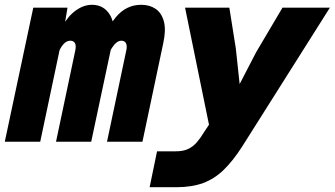

<svg xmlns="http://www.w3.org/2000/svg" viewBox="-42 -592 1398 802"><path d="M405 0 485 -379Q490 -400 484.5 -411Q479 -422 465 -422Q445 -422 425.5 -392Q406 -362 378 -287L386 -375Q397 -465 440.5 -518.5Q484 -572 548 -572Q583 -572 608 -555Q633 -538 642.5 -502.5Q652 -467 640 -412L553 0ZM-22 0 97 -560H240L223 -459L126 0ZM192 0 272 -379Q277 -402 271 -412Q265 -422 252 -422Q229 -422 211 -390.5Q193 -359 166 -287L188 -381Q195 -439 218.5 -482Q242 -525 275 -548.5Q308 -572 342 -572Q392 -572 417.5 -529.5Q443 -487 427 -414L339 0Z M943 -390 959 -241 1028 -374 1138 -560H1336L969 21Q931 80 892.5 117.5Q854 155 806.5 172.5Q759 190 695 190H583L614 40H693Q724 40 744.5 30Q765 20 780.5 2Q796 -16 811 -41L831 -71L731 -560H916Z"/></svg>

Font: Azeret Mono Thin ExtraBold
Style: Italic
Weight: 800
Italic angle: -12°
Version: Version 1.002